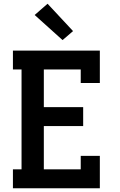

<svg xmlns="http://www.w3.org/2000/svg" viewBox="-20 -1005 640 1025"><path d="M49 0V-101H95V-634H49V-735H513V-562H411V-634H214V-433H424V-332H214V-101H411V-173H513V0ZM314 -791 165 -925 234 -985 370 -839Z"/></svg>

Font: Iosevka Plex Etoile
Style: Bold
Weight: 700
Designer: Belleve Invis
Foundry: Belleve Invis
Version: Version 25.1.1; ttfautohint (v1.8.4)